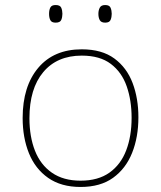

<svg xmlns="http://www.w3.org/2000/svg" viewBox="-20 -733 640 763"><path d="M300 10Q223 10 171.5 -26Q120 -62 95 -124Q70 -186 70 -264Q70 -390 132 -463.5Q194 -537 305 -537Q385 -537 434.5 -500.5Q484 -464 507 -403Q530 -342 530 -267Q530 -188 505 -125.5Q480 -63 429.5 -26.5Q379 10 300 10ZM300 -15Q370 -15 415 -47Q460 -79 481.5 -135.5Q503 -192 503 -265Q503 -334 483.5 -390Q464 -446 420.5 -479Q377 -512 305 -512Q207 -512 152 -446.5Q97 -381 97 -263Q97 -190 119 -134Q141 -78 186.5 -46.5Q232 -15 300 -15ZM398 -643Q382 -643 376.5 -653Q371 -663 371 -678Q371 -692 376.5 -702.5Q382 -713 398 -713Q415 -713 419.5 -702Q424 -691 424 -678Q424 -665 419.5 -654Q415 -643 398 -643ZM201 -643Q185 -643 180 -653Q175 -663 175 -678Q175 -693 180 -703Q185 -713 201 -713Q219 -713 223.5 -702Q228 -691 228 -678Q228 -665 223.5 -654Q219 -643 201 -643Z"/></svg>

Font: Noto Sans Mono Thin
Style: Regular
Weight: 100
Designer: Monotype Design Team
Foundry: Monotype Imaging Inc.
Version: Version 2.014